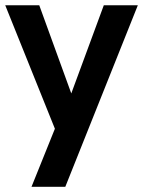

<svg xmlns="http://www.w3.org/2000/svg" viewBox="-23 -508 550 738"><path d="M98.1 210 188 -13.2 -2.9 -487.8H127.9L251 -148.9L376 -487.8H506.8L228 210Z"/></svg>

Font: HK Grotesk Legacy
Style: Bold
Weight: 700
Designer: Alfredo Marco Pradil
Foundry: Hanken Design Co.
Version: Version 2.022;PS 002.022;hotconv 1.0.88;makeotf.lib2.5.64775